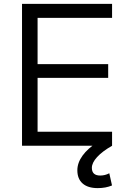

<svg xmlns="http://www.w3.org/2000/svg" viewBox="-20 -750 670 988"><path d="M93.3 0V-730H556.7V-657.9H173.4V-420H536.7V-349.3H173.4V-72.1H556.7V0ZM483 218Q432.3 218 405.2 194.2Q378 170.3 378 126.3Q378 88 404.6 51Q431.3 14 483.6 -20L556.7 0Q506.7 28.7 479.7 58.1Q452.7 87.6 452.7 113.6Q452.7 153.3 495.7 153.3Q520.4 153.3 542.4 141.6L556.4 204.3Q524.4 218 483 218Z"/></svg>

Font: M PLUS 2 Thin
Style: Regular
Weight: 100
Designer: Coji Morishita
Foundry: UNDERFOREST DESIGN
Version: Version 1.001